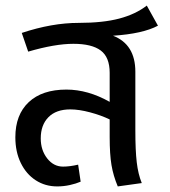

<svg xmlns="http://www.w3.org/2000/svg" viewBox="-20 -656 609 688"><path d="M465 -189Q465 -117 470 -74.5Q475 -32 488 0L402 12Q386 -26 379.5 -64.5Q373 -103 373 -165V-228Q342 -243 302.5 -253.5Q263 -264 232 -264Q181 -264 153.5 -236Q126 -208 126 -160Q126 -118 149 -88.5Q172 -59 206 -59Q230 -59 260 -66L269 -5Q253 2 230.5 7Q208 12 185 12Q142 12 108 -10Q74 -32 54.5 -72Q35 -112 35 -164Q35 -245 83 -290Q131 -335 218 -335Q295 -335 373 -291V-395Q373 -451 341 -475Q309 -499 243 -499Q177 -499 81 -471L58 -538Q166 -574 262 -574Q349 -574 407.5 -589.5Q466 -605 506 -636L546 -564Q492 -535 385 -528Q465 -497 465 -399Z"/></svg>

Font: FiraGOUPP
Style: Medium
Weight: 400
Designer: bBox Type
Foundry: bBox Type GmbH
Version: Version 1.001